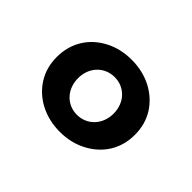

<svg xmlns="http://www.w3.org/2000/svg" viewBox="-77 -989 636 636"><g transform="rotate(45 240.5 -671.0)"><path d="M240.5 -502.5C275 -502.5 306 -510 333.5 -524.5C389 -553.5 423 -605 423 -671C423 -704.5 415 -733.5 399 -759C366.5 -809.5 309 -840 240.5 -840C206 -840 174.5 -833 147 -818.5C91.5 -790 57.5 -737.5 57.5 -671C57.5 -638 65.5 -609 81.5 -583.5C113.5 -533 171 -502.5 240.5 -502.5ZM240 -582.5C192.5 -582.5 157 -620 157 -671.5C157 -722.5 193 -759.5 240.5 -759.5C287.5 -759.5 323.5 -723 323.5 -671C323.5 -620 287.5 -582.5 240 -582.5Z"/></g></svg>

Font: Spartan
Style: Bold
Weight: 700
Designer: Matt Bailey, Mirko Velimirovic
Foundry: Matt Bailey
Version: Version 1.003